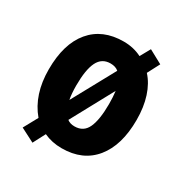

<svg xmlns="http://www.w3.org/2000/svg" viewBox="-153 -712 848 886"><g transform="rotate(30 271.5 -268.5)"><path d="M505 -276Q505 -141 443.5 -65.5Q382 10 270 10Q218 10 175 -10L141 55L67 17L108 -58Q37 -142 37 -276Q37 -412 99 -486Q161 -560 273 -560Q326 -560 369 -538L399 -592L471 -553L437 -488Q470 -452 487.5 -398Q505 -344 505 -276ZM184 -275Q184 -253 185.5 -234.5Q187 -216 190 -201L314 -428Q298 -442 271 -442Q225 -442 204.5 -400.5Q184 -359 184 -275ZM358 -276Q358 -314 354 -344L232 -119Q247 -107 271 -107Q319 -107 338.5 -150Q358 -193 358 -276Z"/></g></svg>

Font: Noto Sans Arabic UI Cn XBd
Style: Regular
Weight: 800
Width: 3
Designer: Monotype Design Team, Nadine Chahine and Nizar Qandah
Foundry: Monotype Imaging Inc.
Version: Version 2.010; ttfautohint (v1.8.4.7-5d5b)